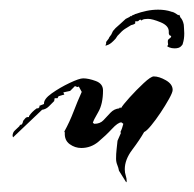

<svg xmlns="http://www.w3.org/2000/svg" viewBox="-20 -318 401 397"><path d="M334 -294Q336 -293 336 -293.5Q336 -294 337 -293Q338 -293 339 -292.5Q340 -292 340 -292L345 -289L348 -287Q349 -286 349.5 -287Q350 -288 351 -287L353 -282Q358 -277 360 -267Q360 -264 360.5 -259.5Q361 -255 361 -249Q361 -237 358 -228Q358 -226 355 -223Q351 -218 341 -218Q335 -218 330 -220Q325 -222 326 -223Q328 -225 327.5 -227Q327 -229 327 -233Q327 -236 330 -238Q333 -240 334 -242Q334 -244 332 -244.5Q330 -245 330 -246Q329 -248 329 -249.5Q329 -251 329 -253Q329 -265 312 -272Q295 -279 286 -279Q283 -279 279 -278.5Q275 -278 273 -276Q272 -275 271.5 -276.5Q271 -278 269 -277Q267 -276 267 -275.5Q267 -275 265 -274H263Q257 -274 260 -271Q260 -268 251 -266Q244 -262 238 -258Q232 -254 225 -246L223 -244L219 -238Q210 -228 204 -225.5Q198 -223 198 -224Q200 -228 199.5 -229.5Q199 -231 200 -232Q202 -235 203.5 -236.5Q205 -238 206 -241Q211 -247 212 -250.5Q213 -254 219 -260L228 -268L240 -279L244 -281Q248 -283 248 -283Q249 -285 250.5 -284.5Q252 -284 253 -286L258 -288Q259 -289 259.5 -289Q260 -289 260 -289Q271 -293 283 -295.5Q295 -298 307 -298Q322 -298 334 -294ZM241 59 226 35Q225 29 222.5 23Q220 17 220 10Q220 0 221 -8.5Q222 -17 223 -27L230 -43L229 -45Q231 -49 232.5 -53.5Q234 -58 235 -62L231 -65Q224 -65 211.5 -51.5Q199 -38 183.5 -25Q168 -12 148 -12Q135 -12 124 -20Q113 -28 114 -44L113 -46Q124 -66 132 -87Q140 -108 149 -128L143 -139L140 -138L135 -140L125 -130L111 -127L113 -122H111L101 -119L99 -115H93L92 -109Q87 -104 81 -98Q75 -92 67 -91L7 -34L6 -37Q6 -44 11 -48.5Q16 -53 20 -57L21 -59L24 -61L25 -60L28 -67H27Q29 -69 31.5 -72.5Q34 -76 38 -76H40Q40 -76 40 -78Q46 -87 56 -94H59L62 -97L61 -99L71 -103Q70 -113 87 -125Q104 -137 124 -146.5Q144 -156 152 -156Q163 -156 178 -150.5Q193 -145 193 -131Q193 -103 183 -86Q173 -69 172 -64L175 -62Q187 -62 194 -69.5Q201 -77 208.5 -85Q216 -93 227 -94Q226 -95 228 -95.5Q230 -96 230 -94Q234 -101 248 -116.5Q262 -132 277 -146Q292 -160 298 -160Q309 -160 323 -152Q337 -144 337 -132Q337 -127 329.5 -113.5Q322 -100 312 -85Q302 -70 292.5 -58.5Q283 -47 278 -45Q269 -29 253.5 -8.5Q238 12 238 32Q238 39 240 45Q242 51 242 57Z"/></svg>

Font: Kolker Brush
Style: Regular
Weight: 400
Designer: Robert E. Leuschke
Foundry: Robert E. Leuschke
Version: Version 1.010; ttfautohint (v1.8.3)